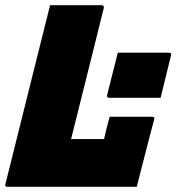

<svg xmlns="http://www.w3.org/2000/svg" viewBox="-39 -720 680 740"><path d="M415 -517H612Q623 -517 620 -506L580 -343H383Q371 -343 374 -354ZM-10 0Q-22 0 -18 -11Q19 -158 55.5 -305.5Q92 -453 129 -600Q135 -625 141.5 -650Q148 -675 154 -700H353Q358 -700 360 -696.5Q362 -693 361 -689Q329 -562 298 -436Q267 -310 235 -184H362Q366 -202 372.5 -228Q379 -254 384 -270H547Q559 -270 555 -259Q545 -221 533 -175.5Q521 -130 509.5 -84Q498 -38 488 0Z"/></svg>

Font: Recursive Mn Lnr St Blk
Style: Italic
Weight: 900
Italic angle: -15°
Monospace: yes
Version: Version 1.079;hotconv 1.0.112;makeotfexe 2.5.65598; ttfautoh